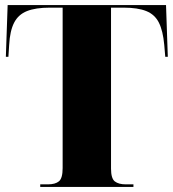

<svg xmlns="http://www.w3.org/2000/svg" viewBox="-20 -734 681 754"><path d="M138 0V-10H168Q197 -10 211.5 -22Q226 -34 226 -74V-704H176Q120 -704 86 -690.5Q52 -677 35.5 -645Q19 -613 16 -558L13 -511H3L10 -714H632L639 -511H629L625 -558Q620 -613 604 -645Q588 -677 554.5 -690.5Q521 -704 465 -704H416V-72Q416 -33 431 -21.5Q446 -10 474 -10H504V0Z"/></svg>

Font: Noto Serif Display SemiCondensed Black
Style: Regular
Weight: 900
Width: 4
Designer: Monotype Design Team
Foundry: Monotype Imaging Inc.
Version: Version 2.009